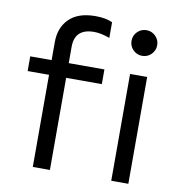

<svg xmlns="http://www.w3.org/2000/svg" viewBox="-82 -810 826 885"><g transform="rotate(10 331.0 -367.5)"><path d="M293.9 -734.9Q343.8 -734.9 374 -720.2V-647Q332.5 -662.1 300.8 -662.1Q210 -662.1 210 -576.2V-500H377V-431.2H210V0H129.9V-431.2H29.8V-500H129.9V-584Q129.9 -652.8 171.9 -693.8Q213.9 -734.9 293.9 -734.9ZM494.6 -609.4Q477.1 -627 477.1 -651.9Q477.1 -676.8 494.6 -694.3Q512.2 -711.9 537.1 -711.9Q562 -711.9 579.6 -694.3Q597.2 -676.8 597.2 -651.9Q597.2 -627 579.6 -609.4Q562 -591.8 537.1 -591.8Q512.2 -591.8 494.6 -609.4ZM497.1 0V-500H577.1V0Z"/></g></svg>

Font: Human Sans
Style: Regular
Weight: 400
Designer: Tim Radville
Foundry: Continuum
Version: Version 1.000;FEAKit 1.0